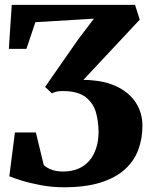

<svg xmlns="http://www.w3.org/2000/svg" viewBox="-20 -763 630 792"><path d="M243 9.5Q195 9.5 149.5 1Q104 -7.5 69.2 -18.2Q34.5 -29 18.5 -36L41.5 -216.5H128L160.5 -82Q164 -78.5 173.8 -72Q183.5 -65.5 200.5 -60.5Q217.5 -55.5 241 -55.5Q275.5 -55.5 302.8 -67Q330 -78.5 348.5 -100.2Q367 -122 376.8 -152.2Q386.5 -182.5 386.5 -218.5Q386.5 -260.5 376 -298.5Q365.5 -336.5 334.5 -361.5Q303.5 -386.5 242 -387.5Q228 -387.5 216.8 -385.8Q205.5 -384 194 -378L166 -404.5L302.5 -600.5L367.5 -686L126 -671.5L89 -561.5H16.5L28.5 -743H537L556.5 -682L324 -433.5Q339.5 -433.5 354.8 -432.2Q370 -431 384.5 -429Q426.5 -422.5 460.2 -406.8Q494 -391 518 -367Q542 -343 554.8 -312Q567.5 -281 567.5 -244Q567.5 -191 550.2 -144.8Q533 -98.5 494.8 -64Q456.5 -29.5 394.8 -10Q333 9.5 243 9.5Z"/></svg>

Font: Merriweather 24pt ExtraBold
Style: Regular
Weight: 800
Version: Version 2.100